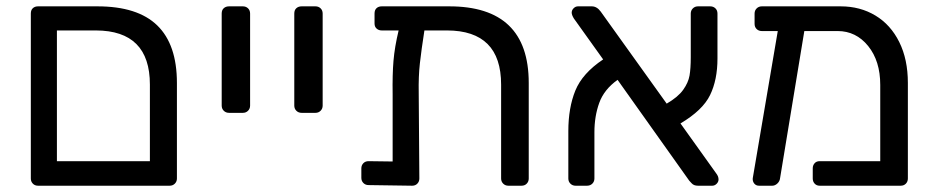

<svg xmlns="http://www.w3.org/2000/svg" viewBox="-20 -591 2981 611"><path d="M78.1 -22.9V-547.9Q78.1 -559.1 84.5 -564.9Q90.8 -570.8 101.1 -570.8H290Q418 -570.8 480.5 -510Q543 -449.2 543 -327.1V-22.9Q543 -13.2 536.4 -6.6Q529.8 0 520 0H101.1Q90.8 0 84.5 -6.6Q78.1 -13.2 78.1 -22.9ZM161.1 -78.1H457V-321.8Q457 -493.7 285.2 -494.1H161.1Z M685.5 -254.9V-547.9Q685.5 -559.1 692.1 -564.9Q698.7 -570.8 709 -570.8H752.9Q762.7 -570.8 769.3 -564.5Q775.9 -558.1 775.9 -547.9V-254.9Q775.9 -245.1 769.3 -238.5Q762.7 -231.9 752.9 -231.9H709Q698.7 -231.9 692.1 -238.5Q685.5 -245.1 685.5 -254.9Z M916.5 -254.9V-547.9Q916.5 -559.1 923.1 -564.9Q929.7 -570.8 939.9 -570.8H983.9Q993.7 -570.8 1000.2 -564.5Q1006.8 -558.1 1006.8 -547.9V-254.9Q1006.8 -245.1 1000.2 -238.5Q993.7 -231.9 983.9 -231.9H939.9Q929.7 -231.9 923.1 -238.5Q916.5 -245.1 916.5 -254.9Z M1129.9 -24.9V-55.2Q1129.9 -64.9 1136.2 -71.5Q1142.6 -78.1 1152.8 -78.1L1229.5 -77.1V-291Q1228.5 -354 1232.2 -397.5Q1235.8 -440.9 1248.5 -494.1H1194.8Q1185.1 -494.1 1178.5 -500Q1171.9 -505.9 1171.9 -516.1V-547.9Q1171.9 -559.1 1178.2 -564.9Q1184.6 -570.8 1194.8 -570.8H1408.7Q1662.6 -571.3 1662.6 -327.1V-22.9Q1662.6 -13.2 1656.2 -6.6Q1649.9 0 1639.6 0H1597.7Q1587.9 0 1581.3 -6.6Q1574.7 -13.2 1574.7 -22.9V-321.8Q1574.7 -493.7 1402.8 -494.1H1330.6Q1320.8 -431.2 1316.2 -389.6Q1311.5 -348.1 1312.5 -294.9L1314.5 -22.9Q1314.5 -13.2 1308.1 -6.6Q1301.8 0 1291.5 0L1152.8 -2Q1143.1 -2 1136.5 -8.5Q1129.9 -15.1 1129.9 -24.9Z M1788.6 -22.9V-173.8Q1788.6 -248 1811 -303Q1833.5 -357.9 1899.4 -401.9L1806.2 -532.2Q1799.3 -543.5 1799.3 -550.8Q1799.3 -558.6 1805.4 -564.7Q1811.5 -570.8 1819.3 -570.8H1863.3Q1879.4 -570.8 1891.6 -554.2L2101.6 -261.2Q2137.7 -282.2 2154.1 -305.2Q2170.4 -328.1 2174.3 -350.6Q2178.2 -373 2178.2 -409.2V-547.9Q2178.2 -557.6 2184.8 -564.2Q2191.4 -570.8 2201.2 -570.8H2240.2Q2250 -570.8 2256.6 -564.5Q2263.2 -558.1 2263.2 -547.9V-404.8Q2263.2 -336.9 2239.7 -288.6Q2216.3 -240.2 2145.5 -198.2L2259.3 -39.1Q2266.6 -29.8 2266.6 -20Q2266.6 -12.2 2260.5 -6.1Q2254.4 0 2246.6 0H2201.2Q2188 0 2181.2 -7.6Q2174.3 -15.1 2173.3 -16.1L1945.3 -336.9Q1902.3 -306.2 1887 -263.7Q1871.6 -221.2 1871.6 -169.9V-22.9Q1871.6 -13.2 1865 -6.6Q1858.4 0 1848.1 0H1811.5Q1801.8 0 1795.2 -6.6Q1788.6 -13.2 1788.6 -22.9Z M2375.5 -23.9 2455.1 -492.2H2404.3Q2394.5 -492.2 2387.9 -498.5Q2381.3 -504.9 2381.3 -515.1V-547.9Q2381.3 -557.6 2387.9 -564.2Q2394.5 -570.8 2404.3 -570.8H2655.3Q2717.3 -570.8 2765.9 -541.5Q2814.5 -512.2 2841.8 -457Q2869.1 -401.9 2869.1 -327.1V-22.9Q2869.1 -13.2 2862.8 -6.6Q2856.4 0 2846.2 0H2588.4Q2578.6 0 2572.5 -6.6Q2566.4 -13.2 2566.4 -22.9V-55.2Q2566.4 -64.9 2572.3 -71.5Q2578.1 -78.1 2588.4 -78.1H2781.2V-320.8Q2781.2 -397 2742.7 -444.6Q2704.1 -492.2 2645.5 -492.2H2539.6L2462.4 -23.9Q2461.4 -14.2 2453.9 -7.1Q2446.3 0 2437.5 0H2395.5Q2385.7 0 2380.1 -7.1Q2374.5 -14.2 2375.5 -23.9Z"/></svg>

Font: Rubik AZ
Style: Regular
Weight: 400
Designer: Hubert and Fischer
Foundry: Hubert & Fischer
Version: Version 2.000